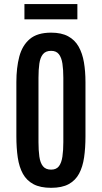

<svg xmlns="http://www.w3.org/2000/svg" viewBox="-20 -899 492 928"><path d="M227.1 8.8Q174.8 8.8 141.8 -8.8Q108.9 -26.4 90.8 -58.8Q72.8 -91.3 65.9 -137.2Q59.1 -183.1 59.1 -240.2V-502.4Q59.1 -571.3 73.2 -625.2Q87.4 -679.2 123.8 -710.2Q160.2 -741.2 227.1 -741.2Q276.9 -741.2 309.3 -723.6Q341.8 -706.1 360.1 -673.6Q378.4 -641.1 385.7 -597.7Q393.1 -554.2 393.1 -502.4V-240.2Q393.1 -184.1 386.5 -138.4Q379.9 -92.8 362.3 -59.8Q344.7 -26.9 312 -9Q279.3 8.8 227.1 8.8ZM227.1 -79.1Q252.4 -79.1 264.9 -95.7Q277.3 -112.3 281.7 -142.3Q286.1 -172.4 286.1 -211.9V-522.9Q286.1 -562.5 281.7 -591.6Q277.3 -620.6 264.6 -637Q252 -653.3 227.1 -653.3Q200.7 -653.3 187.5 -637Q174.3 -620.6 170.2 -591.6Q166 -562.5 166 -522.9V-211.9Q166 -172.4 170.2 -142.3Q174.3 -112.3 187.5 -95.7Q200.7 -79.1 227.1 -79.1ZM98.1 -805.7V-879.4H354V-805.7Z"/></svg>

Font: Antonio Medium
Style: Regular
Weight: 500
Designer: Vernon Adams
Foundry: Vernon Adams
Version: Version 1.002